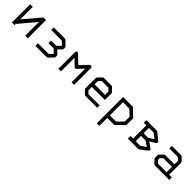

<svg xmlns="http://www.w3.org/2000/svg" viewBox="308 -1756 3164 3164"><g transform="rotate(45 1890.0 -173.5)"><path d="M423 -50H362V-371L114 -78V-50H54V-476H114V-184L362 -476H423Z M598 -52V-112H847L904 -168V-174L841 -236H718V-296H841L904 -358V-365L847 -421H598V-481H860Q870 -481 881 -470L955 -398Q964 -389 964 -377V-346Q964 -334 955 -325L896 -266L955 -207Q964 -198 964 -186V-156Q964 -144 955 -135L881 -61Q872 -52 860 -52Z M1194 -53H1134V-441Q1134 -453 1143 -461.5Q1152 -470 1164 -470Q1176 -470 1184 -462L1324 -326L1453 -463Q1460 -470 1475 -470Q1489 -470 1496 -464Q1505 -455 1505 -442V-49H1445V-367L1346 -263Q1338.5 -254 1324 -254Q1312 -254 1304 -262L1194 -370Z M1736 -231V-152L1779 -107H2042V-51H1767Q1755 -51 1747 -59L1685 -119Q1677 -127 1677 -140V-382Q1677 -392 1687 -402L1748 -465Q1759 -476 1770 -476H1951Q1961 -476 1972 -465L2031 -403Q2040 -394 2040 -383V-231ZM1737 -293H1982V-371L1939 -415H1781L1737 -370Z M2217 -478H2437Q2446 -478 2450 -474L2573 -356Q2582 -347 2582 -335V-201Q2582 -189 2573 -180L2453 -59Q2444 -50 2433 -50H2277V134H2217ZM2277 -415V-109H2420L2523 -213V-323L2426 -415Z M2818 -109V-419H2757V-479H3000Q3010 -479 3022 -470L3142 -371Q3150 -365.5 3150 -351Q3150 -341.5 3141 -328L3040 -264L3141 -192Q3150 -188.5 3150 -172Q3150 -159 3141 -150L3019 -58Q3007 -49 2998 -49H2757V-109ZM2986 -233H2879V-109H2985L3075 -172ZM2985 -294 3074 -353 2987 -419H2879V-294Z M3600 -108V-234H3399L3356 -190V-153L3398 -108ZM3660 -108H3721V-50H3385Q3373 -50 3364 -59L3306 -121Q3297 -130 3297 -142V-202Q3297 -214 3306 -223L3365 -284Q3373 -292 3386 -292H3600V-375L3559 -417H3355V-476H3571Q3583 -476 3592 -467L3651 -407Q3660 -398 3660 -387Z"/></g></svg>

Font: 3270 Nerd Font
Style: Regular
Weight: 400
Monospace: yes
Version: Version 3.0.1;Nerd Fonts 3.3.0